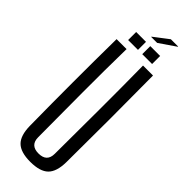

<svg xmlns="http://www.w3.org/2000/svg" viewBox="-331 -1025 1048 1048"><g transform="rotate(45 193.0 -501.0)"><path d="M193 7Q119 7 86.5 -25Q54 -57 53 -131Q49 -466 53 -800H130Q127 -633 127.5 -459.5Q128 -286 129 -119Q129 -57 193 -57Q257 -57 257 -119Q258 -286 258.5 -459.5Q259 -633 257 -800H334Q337 -466 334 -131Q333 -57 300.5 -25Q268 7 193 7ZM210 -841V-903H286V-841ZM101 -841V-903H177V-841ZM178 -942V-944L263 -1009H319V-1007L224 -942Z"/></g></svg>

Font: Big Shoulders Display Medium
Style: Regular
Weight: 500
Designer: Patric King
Foundry: XO Type Co
Version: Version 1.000; ttfautohint (v1.8.2)